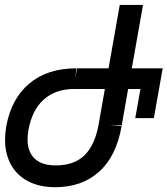

<svg xmlns="http://www.w3.org/2000/svg" viewBox="-30 -745 680 780"><path d="M-9.5 -177.5Q-9.5 -202.5 -5 -229.5Q15 -343 88.5 -405.2Q162 -467.5 280.5 -467.5L275.5 -425.5L283 -467.5H411L456.5 -725H551L505.5 -467.5H555.5L540.5 -383.5H490.5L464.5 -235.5H417.5L464 -232.5Q442.5 -110 372.5 -47.2Q302.5 15.5 194.5 15.5Q130.5 15.5 84.5 -8.5Q38.5 -32.5 14.5 -76.2Q-9.5 -120 -9.5 -177.5ZM555.5 -467.5H631L595 -265H519.5ZM396 -383.5H270.5Q196 -383.5 148 -340.8Q100 -298 85.5 -216.5Q82 -197.5 82 -178.5Q82 -128 111 -100.5Q140 -73 197 -73Q271 -73 313.2 -114.2Q355.5 -155.5 370.5 -238.5Z"/></svg>

Font: JuliaMono
Style: Italic
Weight: 400
Italic angle: -9°
Monospace: yes
Designer: cormullion
Foundry: corm
Version: Version 0.057; ttfautohint (v1.8.4)